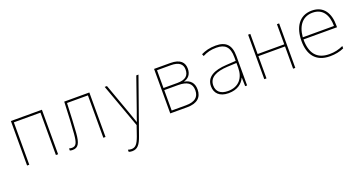

<svg xmlns="http://www.w3.org/2000/svg" viewBox="-42 -1214 4024 2141"><g transform="rotate(-20 1970.5 -143.5)"><path d="M98 0H124V-503H440V0H466V-528H98Z M636 11C703 11 728 -35 737 -155C745 -261 748 -338 755 -503H1003V0H1029V-528H731C723 -345 720 -263 711 -155C702 -44 684 -14 636 -14C624 -14 614 -16 603 -19V6C612 9 624 11 636 11Z M1256 251C1320 251 1351 209 1382 121L1612 -528H1586L1458 -161C1438 -106 1427 -77 1415 -39H1413C1402 -72 1393 -98 1371 -159L1238 -528H1211L1400 -6L1359 113C1329 196 1303 226 1256 226C1241 226 1228 223 1215 219V244C1229 249 1241 251 1256 251Z M1797 0H1999C2117 0 2175 -54 2175 -147C2175 -224 2135 -268 2064 -280V-282C2117 -296 2152 -335 2152 -402C2152 -475 2109 -528 1990 -528H1797ZM1823 -292V-503H1986C2088 -503 2125 -462 2125 -402C2125 -330 2085 -292 1987 -292ZM1823 -25V-267H1987C2093 -267 2148 -232 2148 -147C2148 -66 2098 -25 1991 -25Z M2487 11C2593 11 2654 -40 2681 -101H2683L2686 0H2709V-351C2709 -482 2649 -538 2531 -538C2457 -538 2407 -523 2356 -499L2366 -474C2421 -502 2466 -513 2530 -513C2632 -513 2683 -466 2683 -345V-301L2571 -294C2421 -286 2327 -238 2327 -128C2327 -47 2380 11 2487 11ZM2488 -14C2401 -14 2354 -57 2354 -128C2354 -225 2442 -264 2574 -271L2683 -276V-220C2683 -99 2618 -14 2488 -14Z M2913 0H2939V-264H3255V0H3281V-528H3255V-289H2939V-528H2913Z M3692 11C3752 11 3809 0 3857 -22V-50C3804 -26 3756 -14 3693 -14C3541 -14 3475 -106 3475 -267H3873V-293C3873 -429 3814 -538 3671 -538C3516 -538 3448 -413 3448 -257C3448 -102 3517 11 3692 11ZM3476 -292C3488 -437 3561 -513 3671 -513C3790 -513 3846 -423 3846 -292Z"/></g></svg>

Font: Noto Sans Mono SemiCondensed Thin
Style: Regular
Weight: 100
Width: 4
Designer: Monotype Design Team
Foundry: Monotype Imaging Inc.
Version: Version 2.014